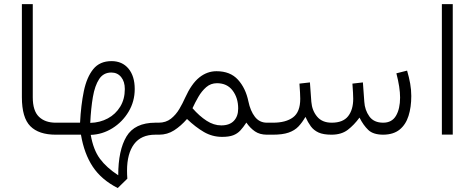

<svg xmlns="http://www.w3.org/2000/svg" viewBox="-20 -658 2319 938"><path d="M267.1 0H252.4Q169.4 0 128.2 -41.5Q86.9 -83 86.9 -183.1V-637.7H140.1V-182.6Q140.1 -116.7 170.2 -87.6Q200.2 -58.6 252.4 -58.6H267.1Z M555.2 260.7Q475.6 220.2 433.3 156.5Q391.1 92.8 375.5 0H247.6V-58.6H371.1Q375.5 -145 389.6 -212.9Q403.8 -280.8 435.5 -320.1Q467.3 -359.4 524.9 -359.4Q577.1 -359.4 607.7 -322.8Q638.2 -286.1 638.2 -223.1Q638.2 -162.6 608.2 -112.3Q578.1 -62 529.1 -31.5Q480 -1 423.3 1Q436 74.2 468.3 117.7Q500.5 161.1 557.6 198.2Q557.6 76.2 597.9 8.8Q638.2 -58.6 739.7 -58.6H756.3V0H738.8Q669.4 0 635 46.1Q600.6 92.3 600.6 175.8Q600.6 194.8 602.1 214.8ZM420.9 -57.6Q468.8 -59.1 506.8 -79.6Q544.9 -100.1 567.4 -137Q589.8 -173.8 589.8 -223.1Q589.8 -259.3 571.8 -281.5Q553.7 -303.7 523.9 -303.7Q485.4 -303.7 464.4 -271.7Q443.4 -239.7 433.8 -184.3Q424.3 -128.9 420.9 -57.6Z M893.6 -76.7Q863.8 -42.5 830.6 -21.2Q797.4 0 757.3 0H736.8V-58.6H754.9Q790.5 -58.6 815.2 -78.1Q839.8 -97.7 856.4 -126Q873 -154.3 884.3 -180.2Q915.5 -249 953.6 -279.5Q991.7 -310.1 1037.6 -310.1Q1105 -310.1 1142.6 -268.6Q1180.2 -227.1 1193.4 -163.1Q1203.1 -116.2 1225.3 -87.4Q1247.6 -58.6 1284.2 -58.6H1298.8V0H1284.2Q1249 0 1225.6 -16.1Q1202.1 -32.2 1183.6 -59.1Q1168.5 -36.1 1154.1 -20.5Q1139.6 -4.9 1119.1 2.9Q1098.6 10.7 1064.9 10.7Q1017.1 10.7 976.1 -13.2Q935.1 -37.1 893.6 -76.7ZM920.4 -129.4Q954.1 -90.8 989.3 -68.1Q1024.4 -45.4 1061 -45.4Q1101.1 -45.4 1122.3 -67.4Q1143.6 -89.4 1143.6 -127.9Q1143.6 -179.7 1116.5 -215.6Q1089.4 -251.5 1040 -251.5Q1009.8 -251.5 987.5 -232.2Q965.3 -212.9 949 -184.6Q932.6 -156.2 920.4 -129.4Z M1852.1 -58.6Q1894.5 -58.6 1914.6 -92.5Q1934.6 -126.5 1934.6 -181.6Q1934.6 -230 1916.5 -299.8L1968.8 -313Q1978.5 -280.3 1983.9 -249.8Q1989.3 -219.2 1989.3 -189Q1989.3 -134.3 1975.8 -91.8Q1962.4 -49.3 1932.4 -24.9Q1902.3 -0.5 1852.5 0Q1803.2 0 1779.1 -23.2Q1754.9 -46.4 1736.3 -83.5Q1710 -47.4 1679 -23.7Q1647.9 0 1599.6 0Q1559.6 0 1536.1 -10.7Q1512.7 -21.5 1498.5 -40.8Q1484.4 -60.1 1472.2 -86.9Q1456.5 -59.6 1438 -40Q1419.4 -20.5 1390.1 -10.3Q1360.8 0 1313 0H1279.3V-58.6H1314Q1376.5 -58.6 1411.6 -84.7Q1446.8 -110.8 1446.8 -175.3Q1446.8 -186.5 1445.8 -205.3Q1444.8 -224.1 1442.9 -249.5L1494.1 -255.4L1501 -160.6Q1504.4 -118.2 1529.1 -88.4Q1553.7 -58.6 1600.6 -58.6Q1655.8 -58.6 1680.7 -90.3Q1705.6 -122.1 1705.6 -175.3Q1705.6 -186.5 1704.6 -205.1Q1703.6 -223.6 1701.7 -249.5L1752.9 -255.4L1759.8 -160.6Q1762.2 -120.6 1784.2 -89.6Q1806.2 -58.6 1852.1 -58.6Z M2138.7 -637.7H2191.9V-0.5H2138.7Z"/></svg>

Font: Vazir Thin FD-UI
Style: Thin-FD-UI
Weight: 100
Designer: Saber Rastikerdar
Foundry: Saber Rastikerdar
Version: Version 30.1.0